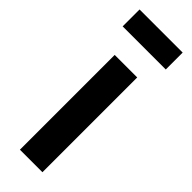

<svg xmlns="http://www.w3.org/2000/svg" viewBox="-230 -684 699 699"><g transform="rotate(45 120.0 -334.5)"><path d="M178 0H62V-488H178ZM231 -582H9V-669H231Z"/></g></svg>

Font: Gabarito Medium
Style: Regular
Weight: 500
Designer: Leandro Assis / Alvaro Franca / Felipe Casaprima
Foundry: Naipe Foundry
Version: Version 1.000